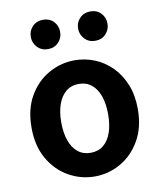

<svg xmlns="http://www.w3.org/2000/svg" viewBox="-89 -871 804 956"><g transform="rotate(-10 313.0 -393.5)"><path d="M313.3 13.8Q243.3 13.8 181.6 -21.1Q119.9 -55.9 82 -121.7Q44.2 -187.5 44.2 -279.9Q44.2 -372.8 82 -438.4Q119.9 -503.9 181.6 -538.7Q243.3 -573.5 313.3 -573.5Q365.7 -573.5 414.1 -553.9Q462.4 -534.2 500 -496.4Q537.6 -458.5 559.6 -404.2Q581.6 -349.8 581.6 -279.9Q581.6 -187.5 543.6 -121.7Q505.7 -55.9 444.5 -21.1Q383.3 13.8 313.3 13.8ZM313.3 -105.8Q351.3 -105.8 377.9 -127.3Q404.5 -148.9 418 -188.2Q431.5 -227.4 431.5 -279.9Q431.5 -332.7 418 -371.7Q404.5 -410.7 377.9 -432.3Q351.3 -454 313.3 -454Q275.2 -454 248.7 -432.3Q222.1 -410.7 208.3 -371.7Q194.5 -332.7 194.5 -279.9Q194.5 -227.4 208.3 -188.2Q222.1 -148.9 248.7 -127.3Q275.2 -105.8 313.3 -105.8ZM193.3 -651.1Q160.9 -651.1 140 -672.9Q119.1 -694.7 119.1 -725.3Q119.1 -756.7 140 -778.1Q160.9 -799.5 193.3 -799.5Q226.3 -799.5 246.9 -778.1Q267.5 -756.7 267.5 -725.3Q267.5 -694.7 246.9 -672.9Q226.3 -651.1 193.3 -651.1ZM432.5 -651.1Q400.1 -651.1 379.2 -672.9Q358.2 -694.7 358.2 -725.3Q358.2 -756.7 379.2 -778.1Q400.1 -799.5 432.5 -799.5Q465.4 -799.5 486 -778.1Q506.7 -756.7 506.7 -725.3Q506.7 -694.7 486 -672.9Q465.4 -651.1 432.5 -651.1Z"/></g></svg>

Font: Noto Sans SC Thin
Style: Regular
Weight: 100
Designer: Ryoko NISHIZUKA 西塚涼子 (kana, bopomofo & ideographs); Paul D. Hunt (Latin, Greek & Cyrillic); Sandoll Communications 산돌커뮤니
Foundry: Adobe
Version: Version 2.004-H2;hotconv 1.0.118;makeotfexe 2.5.65603